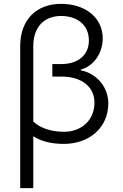

<svg xmlns="http://www.w3.org/2000/svg" viewBox="-20 -738 641 998"><path d="M399 -376C470 -395 514 -465 514 -538C514 -647 423 -718 297 -718C174 -718 85 -640 85 -498V240H153V-30C188 -7 239 10 311 10C445 10 543 -75 543 -201C543 -284 484 -356 399 -373ZM313 -53C245 -53 188 -73 153 -106V-498C153 -602 214 -655 297 -655C380 -655 442 -610 442 -527C442 -456 390 -405 299 -405H252V-340H299C408 -340 471 -284 471 -205C471 -112 402 -53 313 -53Z"/></svg>

Font: UULA Sans Medium
Style: Regular
Weight: 500
Designer: Mohamed Gaber, Laura Garcia Mut
Foundry: Kief Type Foundry
Version: Version 3.006;hotconv 1.0.109;makeotfexe 2.5.65596